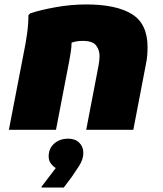

<svg xmlns="http://www.w3.org/2000/svg" viewBox="-20 -584 732 864"><path d="M20 0 88 -352Q96 -390 102 -433.5Q108 -477 108 -516L116 -524Q161 -539 230 -551.5Q299 -564 368 -564Q503 -564 573.5 -520.5Q644 -477 644 -372Q644 -354 642.5 -334.5Q641 -315 636 -292L580 0H368L424 -292Q426 -304 427 -314.5Q428 -325 428 -332Q428 -359 412.5 -379.5Q397 -400 352 -400Q338 -400 325.5 -398Q313 -396 302 -392Q302 -374 299 -353.5Q296 -333 292 -312L232 0ZM231 172Q220 166 209.5 152.5Q199 139 199 120Q199 84 224 62Q249 40 287 40Q318 40 336.5 58Q355 76 355 104Q355 133 336 162.5Q317 192 303 212L267 260H167V256Z"/></svg>

Font: Kufam Black
Style: Italic
Weight: 900
Italic angle: -11°
Designer: Artur Schmal
Foundry: Original Type
Version: Version 1.301; ttfautohint (v1.8.3)